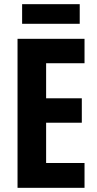

<svg xmlns="http://www.w3.org/2000/svg" viewBox="-20 -900 467 920"><path d="M362 -880H86V-786H362ZM385 0V-119H201V-312H372V-429H201V-597H385V-714H64V0Z"/></svg>

Font: Noto Sans Myanmar UI ExtraCondensed
Style: Bold
Weight: 700
Width: 2
Designer: Monotype Design Team
Foundry: Monotype Imaging Inc.
Version: Version 2.103